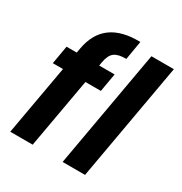

<svg xmlns="http://www.w3.org/2000/svg" viewBox="-179 -911 992 1045"><g transform="rotate(30 317.0 -388.5)"><path d="M33 0 111 -439H47L67 -554H131L136 -582Q171 -783 402 -777L382 -659Q332 -660 308 -642Q284 -624 276 -577L272 -554H369L349 -439H252L174 0ZM362 0 493 -740H634L503 0Z"/></g></svg>

Font: Poppins SemiBold
Style: Italic
Weight: 600
Italic angle: -10°
Designer: Ninad Kale (Devanagari), Jonny Pinhorn (Latin)
Foundry: Indian Type Foundry
Version: Version 3.200;PS 1.000;hotconv 16.6.54;makeotf.lib2.5.65590